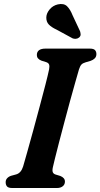

<svg xmlns="http://www.w3.org/2000/svg" viewBox="-20 -944 504 964"><path d="M245.5 -104.5Q241.5 -87 245.5 -78.5Q249.5 -70 261.5 -67L283 -60.5Q306 -51 306 -32.5Q306 -17.5 295 -8.8Q284 0 265.5 0H42.5Q22 0 15.2 -8Q8.5 -16 8.5 -28Q8 -40.5 15.8 -49Q23.5 -57.5 36 -61.5L60 -68Q85.5 -74.5 96 -108Q103 -132.5 116.8 -180.8Q130.5 -229 146.8 -289Q163 -349 179.2 -409.2Q195.5 -469.5 208.2 -519.2Q221 -569 226.5 -595.5Q229.5 -611 226.5 -619.8Q223.5 -628.5 210.5 -632.5L188 -639.5Q165 -648.5 165 -667.5Q165 -700 209 -700H430Q450.5 -700 457.2 -692.2Q464 -684.5 464 -672.5Q464 -659.5 456 -651.2Q448 -643 435 -638.5L409.5 -631Q395.5 -627 388.8 -619.8Q382 -612.5 376.5 -595.5Q369.5 -571.5 357.5 -529.2Q345.5 -487 331.2 -435Q317 -383 302.8 -329.2Q288.5 -275.5 276.2 -228.2Q264 -181 255.8 -147.8Q247.5 -114.5 245.5 -104.5ZM344.5 -867 382 -787Q384.5 -778.5 384.8 -770.8Q385 -763 377.5 -756Q370.5 -750 361 -749.2Q351.5 -748.5 344.5 -751.5L264.5 -795Q238.5 -807 225.2 -820.8Q212 -834.5 212.5 -857Q213 -877 229 -896.5Q245 -916 270.5 -922Q300.5 -928.5 316.8 -912.5Q333 -896.5 344.5 -867Z"/></svg>

Font: Fraunces 9pt Soft SemiBold
Style: Italic
Weight: 600
Italic angle: -16°
Version: Version 1.000;[b76b70a41]